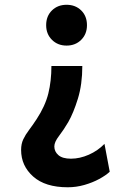

<svg xmlns="http://www.w3.org/2000/svg" viewBox="-20 -562 572 804"><path d="M195.3 -285.6H324.7Q324.7 -209 306.2 -148.9Q287.6 -88.9 266.1 -51.3Q246.6 -18.1 227.1 7.3Q207.5 32.7 207.5 51.3Q207.5 72.8 224.6 87.6Q241.7 102.5 277.3 102.5Q314 102.5 351.8 85.9Q389.6 69.3 417.5 40.5L439.5 157.2Q423.3 172.4 395.5 187.5Q367.7 202.6 333.5 212.4Q299.3 222.2 263.7 222.2Q169.4 222.2 118.9 177.2Q68.4 132.3 68.4 65.9Q68.4 40.5 77.4 21.5Q86.4 2.4 101.3 -17.3Q116.2 -37.1 133.3 -63Q169.4 -118.2 182.4 -170.7Q195.3 -223.1 195.3 -285.6ZM344.2 -456.5Q344.2 -419.4 320.1 -395.3Q295.9 -371.1 258.8 -371.1Q221.7 -371.1 197.5 -395.3Q173.3 -419.4 173.3 -456.5Q173.3 -494.6 197.5 -518.3Q221.7 -542 258.8 -542Q295.9 -542 320.1 -518.3Q344.2 -494.6 344.2 -456.5Z"/></svg>

Font: Andika
Style: Bold
Weight: 700
Designer: Victor Gaultney, Annie Olsen, Julie Remington, Don Collingsworth, Eric Hays, Becca Hirsbrunner
Foundry: SIL International
Version: Version 6.101